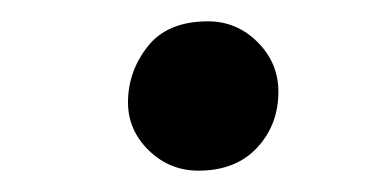

<svg xmlns="http://www.w3.org/2000/svg" viewBox="-20 -449 360 180"><path d="M166 -289Q139 -289 119.5 -308Q100 -327 100 -353Q100 -382 118.5 -405.5Q137 -429 175 -429Q202 -429 221.5 -409.5Q241 -390 241 -363Q241 -332 221 -310.5Q201 -289 166 -289Z"/></svg>

Font: Asap Expanded Expanded Regular
Style: Bold Italic
Weight: 700
Width: 7
Italic angle: -6°
Designer: Pablo Cosgaya
Foundry: Omnibus-Type
Version: Version 3.001; ttfautohint (v1.8.4.7-5d5b)